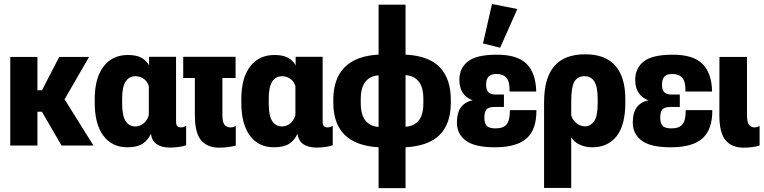

<svg xmlns="http://www.w3.org/2000/svg" viewBox="-20 -733 3846 967"><path d="M31.7 0H168.5V-170.4H190.9L290 0H450.7L305.2 -232.9L428.7 -446.3H278.3L191.4 -278.3H168.5V-446.3H31.7Z M621.6 8.8Q670.4 8.8 698 -9Q725.6 -26.9 739.7 -58.6H740.2Q744.1 -25.4 767.6 -8.1Q791 9.3 833.5 10.3Q858.4 10.3 880.6 7.1Q902.8 3.9 917.5 -1.5V-100.1Q912.6 -96.2 906 -93.8Q899.4 -91.3 891.6 -91.3Q878.9 -91.3 872.8 -97.9Q866.7 -104.5 866.7 -124V-446.8H730.5L731 -403.8Q716.8 -428.7 691.7 -442.4Q666.5 -456.1 624 -456.1Q546.4 -456.1 501.7 -398.4Q457 -340.8 457 -232.4V-216.3Q457 -107.9 500.5 -49.6Q543.9 8.8 621.6 8.8ZM661.6 -96.2Q630.4 -96.2 612.8 -123Q595.2 -149.9 595.2 -210.9V-237.8Q595.2 -293.9 612.3 -321.5Q629.4 -349.1 662.6 -349.1Q685.5 -349.1 704.3 -335.7Q723.1 -322.3 729.5 -298.8V-153.8Q722.2 -127 703.6 -111.6Q685.1 -96.2 661.6 -96.2Z M902.8 -340.3H1166.5V-446.8H902.8ZM1083 10.7Q1106.4 10.7 1128.4 7.8Q1150.4 4.9 1167.5 0V-99.1Q1161.6 -95.2 1154.5 -93.3Q1147.5 -91.3 1140.6 -91.3Q1122.6 -91.3 1111.3 -104Q1100.1 -116.7 1100.1 -154.8V-431.2H961.4V-153.3Q961.4 -63.5 992.9 -26.4Q1024.4 10.7 1083 10.7Z M1359.9 8.8Q1408.7 8.8 1436.3 -9Q1463.9 -26.9 1478 -58.6H1478.5Q1482.4 -25.4 1505.9 -8.1Q1529.3 9.3 1571.8 10.3Q1596.7 10.3 1618.9 7.1Q1641.1 3.9 1655.8 -1.5V-100.1Q1650.9 -96.2 1644.3 -93.8Q1637.7 -91.3 1629.9 -91.3Q1617.2 -91.3 1611.1 -97.9Q1605 -104.5 1605 -124V-446.8H1468.8L1469.2 -403.8Q1455.1 -428.7 1429.9 -442.4Q1404.8 -456.1 1362.3 -456.1Q1284.7 -456.1 1240 -398.4Q1195.3 -340.8 1195.3 -232.4V-216.3Q1195.3 -107.9 1238.8 -49.6Q1282.2 8.8 1359.9 8.8ZM1399.9 -96.2Q1368.7 -96.2 1351.1 -123Q1333.5 -149.9 1333.5 -210.9V-237.8Q1333.5 -293.9 1350.6 -321.5Q1367.7 -349.1 1400.9 -349.1Q1423.8 -349.1 1442.6 -335.7Q1461.4 -322.3 1467.8 -298.8V-153.8Q1460.4 -127 1441.9 -111.6Q1423.3 -96.2 1399.9 -96.2Z M1886.7 214.4H2022.5V8.8Q2140.1 2 2195.3 -54.7Q2250.5 -111.3 2250.5 -214.8V-230.5Q2250.5 -335.4 2195.6 -393.6Q2140.6 -451.7 2022.5 -458V-709.5H1886.7V-458Q1772 -451.7 1715.3 -393.8Q1658.7 -335.9 1658.7 -231.4V-215.8Q1658.7 -111.3 1715.1 -54.7Q1771.5 2 1886.7 8.8ZM1886.7 -93.8Q1844.7 -96.2 1820.8 -125.5Q1796.9 -154.8 1796.9 -213.9V-233.4Q1796.9 -292.5 1820.8 -321.8Q1844.7 -351.1 1886.7 -353.5ZM2022.5 -354.5Q2065.4 -352.1 2088.9 -322.5Q2112.3 -293 2112.3 -233.9V-213.9Q2112.3 -154.8 2088.9 -126Q2065.4 -97.2 2022.5 -94.7Z M2472.2 8.8Q2582.5 8.8 2632.6 -36.4Q2682.6 -81.5 2681.6 -178.2H2547.9Q2548.3 -127.9 2532 -107.2Q2515.6 -86.4 2476.6 -86.4Q2442.9 -86.4 2431.2 -99.6Q2419.4 -112.8 2419.4 -138.7Q2419.4 -170.4 2430.7 -182.4Q2441.9 -194.3 2472.2 -194.3H2518.1V-256.8H2475.6Q2449.7 -257.3 2439 -269.3Q2428.2 -281.2 2428.2 -306.6Q2428.2 -333 2440.2 -346.7Q2452.1 -360.4 2480.5 -360.4Q2514.6 -360.4 2531.2 -340.3Q2547.9 -320.3 2546.4 -272H2680.7Q2678.7 -365.7 2631.6 -411.9Q2584.5 -458 2481.9 -457.5Q2379.9 -457.5 2336.7 -423.6Q2293.5 -389.6 2293.5 -331.5Q2293.5 -286.6 2315.7 -258.8Q2337.9 -231 2384.3 -220.7V-230Q2337.9 -229.5 2309.6 -202.1Q2281.2 -174.8 2281.2 -114.7Q2281.2 -58.6 2325.9 -24.9Q2370.6 8.8 2472.2 8.8ZM2499 -492.7 2585.4 -687.5 2458 -712.9 2412.6 -514.2Z M2720.2 213.4H2856.9V-41.5Q2872.6 -16.6 2900.9 -3.9Q2929.2 8.8 2962.9 8.8Q3041 8.8 3085.2 -46.6Q3129.4 -102.1 3129.4 -215.8V-234.9Q3129.4 -343.3 3079.6 -401.4Q3029.8 -459.5 2927.7 -459.5Q2822.3 -459.5 2771.2 -399.4Q2720.2 -339.4 2720.2 -217.3ZM2926.8 -96.7Q2903.8 -96.7 2883.8 -112.3Q2863.8 -127.9 2856.9 -152.3V-222.7Q2856.9 -294.4 2873 -321.8Q2889.2 -349.1 2924.3 -349.1Q2956.5 -349.1 2973.4 -322.5Q2990.2 -295.9 2990.2 -234.9V-211.9Q2990.2 -146.5 2971.7 -121.6Q2953.1 -96.7 2926.8 -96.7Z M3357.9 8.8Q3468.3 8.8 3518.3 -36.4Q3568.4 -81.5 3567.4 -178.2H3433.6Q3434.1 -127.9 3417.7 -107.2Q3401.4 -86.4 3362.3 -86.4Q3328.6 -86.4 3316.9 -99.6Q3305.2 -112.8 3305.2 -138.7Q3305.2 -170.4 3316.4 -182.4Q3327.6 -194.3 3357.9 -194.3H3403.8V-256.8H3361.3Q3335.4 -257.3 3324.7 -269.3Q3314 -281.2 3314 -306.6Q3314 -333 3325.9 -346.7Q3337.9 -360.4 3366.2 -360.4Q3400.4 -360.4 3417 -340.3Q3433.6 -320.3 3432.1 -272H3566.4Q3564.5 -365.7 3517.3 -411.9Q3470.2 -458 3367.7 -457.5Q3265.6 -457.5 3222.4 -423.6Q3179.2 -389.6 3179.2 -331.5Q3179.2 -286.6 3201.4 -258.8Q3223.6 -231 3270 -220.7V-230Q3223.6 -229.5 3195.3 -202.1Q3167 -174.8 3167 -114.7Q3167 -58.6 3211.7 -24.9Q3256.3 8.8 3357.9 8.8Z M3725.1 10.7Q3748 10.7 3769.3 7.8Q3790.5 4.9 3805.7 0V-99.1Q3799.8 -95.2 3793.2 -93.3Q3786.6 -91.3 3780.3 -91.3Q3763.2 -91.3 3752.7 -104Q3742.2 -116.7 3742.2 -154.8V-446.3H3603.5L3603 -153.3Q3603 -63.5 3634.5 -26.4Q3666 10.7 3725.1 10.7Z"/></svg>

Font: Roboto Flex Super Cond Bold
Style: Regular
Weight: 700
Width: 3
Designer: Berlow after Robertson
Foundry: Google
Version: Version 3.000